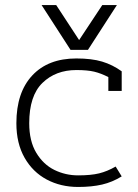

<svg xmlns="http://www.w3.org/2000/svg" viewBox="-20 -727 548 762"><path d="M145 -707H203L294 -568L386 -707H444L329 -529H260ZM45 -238Q45 -360 108 -427.5Q171 -495 283 -495Q344 -495 385.5 -482.5Q427 -470 463 -444V-366H410V-421Q381 -436 354 -442.5Q327 -449 283 -449Q201 -449 148.5 -398Q96 -347 96 -238Q96 -167 124 -120.5Q152 -74 196 -52.5Q240 -31 290 -31Q341 -31 373.5 -39Q406 -47 439 -66L463 -27Q426 -4 385 5.5Q344 15 290 15Q221 15 165.5 -14.5Q110 -44 77.5 -101Q45 -158 45 -238Z"/></svg>

Font: Pridi ExtraLight
Style: Regular
Weight: 275
Designer: Katatrad Team
Foundry: CadsonDemak
Version: Version 1.001